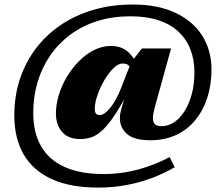

<svg xmlns="http://www.w3.org/2000/svg" viewBox="-20 -718 980 872"><path d="M715 -145Q744 -145 770.5 -162.5Q797 -180 817.8 -212.5Q838.5 -245 850.8 -290Q863 -335 863 -390Q863 -446 845.2 -492.5Q827.5 -539 791.8 -573Q756 -607 701.2 -625.5Q646.5 -644 572 -644Q491 -644 422.5 -622.5Q354 -601 300 -561Q246 -521 208.2 -466.2Q170.5 -411.5 150.8 -345.5Q131 -279.5 131 -205Q131 -116.5 166.2 -54.5Q201.5 7.5 272.8 40Q344 72.5 451.5 72.5Q498.5 72.5 547 64.8Q595.5 57 646.5 40Q697.5 23 750.5 -4.5L773.5 41.5Q721.5 71.5 665.8 92Q610 112.5 550 123.2Q490 134 425 134Q300.5 134 215.8 95.8Q131 57.5 88 -15.8Q45 -89 45 -194Q45 -281 70 -357.5Q95 -434 142 -496.5Q189 -559 255.2 -604Q321.5 -649 404.2 -673.2Q487 -697.5 583 -697.5Q697.5 -697.5 777.5 -659.5Q857.5 -621.5 899 -555Q940.5 -488.5 940.5 -402.5Q940.5 -333.5 921.8 -275Q903 -216.5 867.2 -172.8Q831.5 -129 779.8 -105Q728 -81 662 -81Q590.5 -81 557.5 -109Q524.5 -137 524.5 -182Q524.5 -193 526.5 -204Q528.5 -215 532 -227L548 -281H551.5Q519 -220.5 492.2 -182.5Q465.5 -144.5 442 -123.5Q418.5 -102.5 395 -94.5Q371.5 -86.5 345.5 -86.5Q288.5 -86.5 261.2 -119.8Q234 -153 234 -202Q234 -243 247 -286.2Q260 -329.5 284 -369.5Q308 -409.5 339.5 -441Q371 -472.5 408 -491Q445 -509.5 485 -509.5Q523 -509.5 551.2 -490.2Q579.5 -471 602.5 -426.5L580.5 -391.5Q573.5 -409.5 565.5 -419.5Q557.5 -429.5 536.5 -429.5Q520.5 -429.5 503 -415Q485.5 -400.5 469 -377.2Q452.5 -354 439.2 -326.5Q426 -299 418.2 -272.2Q410.5 -245.5 410.5 -225Q410.5 -208 416 -201.8Q421.5 -195.5 433.5 -195.5Q443.5 -195.5 455.8 -204Q468 -212.5 481 -228.5Q494 -244.5 507 -268.2Q520 -292 531.5 -322L576 -436L624.5 -498H757L683.5 -232.5Q679 -216 676.8 -203.8Q674.5 -191.5 674.5 -182Q674.5 -161.5 684.5 -153.2Q694.5 -145 715 -145Z"/></svg>

Font: Newsreader ExtraBold
Style: Italic
Weight: 800
Italic angle: -17°
Designer: Hugues Gentile
Foundry: Production Type
Version: Version 1.003